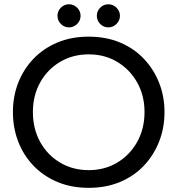

<svg xmlns="http://www.w3.org/2000/svg" viewBox="-20 -889 852 922"><path d="M406 13Q323 13 256 -15Q189 -43 141 -93Q93 -143 67.5 -209Q42 -275 42 -351Q42 -426 67.5 -491.5Q93 -557 141 -607Q189 -657 256 -685Q323 -713 406 -713Q489 -713 556 -685Q623 -657 670.5 -607Q718 -557 744 -491.5Q770 -426 770 -351Q770 -275 744 -209Q718 -143 670.5 -93Q623 -43 556 -15Q489 13 406 13ZM406 -72Q483 -72 543.5 -108.5Q604 -145 639 -208Q674 -271 674 -351Q674 -430 639 -492.5Q604 -555 543.5 -591.5Q483 -628 406 -628Q329 -628 268 -591.5Q207 -555 172.5 -492.5Q138 -430 138 -351Q138 -271 172.5 -208Q207 -145 268 -108.5Q329 -72 406 -72ZM500.5 -757.5Q477.2 -757.5 461.1 -774.1Q445 -790.6 445 -813Q445 -835.4 461.1 -852Q477.2 -868.5 500.5 -868.5Q522.9 -868.5 539.5 -852Q556 -835.4 556 -813Q556 -790.6 539.5 -774.1Q522.9 -757.5 500.5 -757.5ZM311.5 -757.5Q288.2 -757.5 272.1 -774.1Q256 -790.6 256 -813Q256 -835.4 272.1 -852Q288.2 -868.5 311.5 -868.5Q333.9 -868.5 350.5 -852Q367 -835.4 367 -813Q367 -790.6 350.5 -774.1Q333.9 -757.5 311.5 -757.5Z"/></svg>

Font: MuseoModerno
Style: Regular
Weight: 400
Designer: Pablo Cosgaya, Héctor Gatti, Marcela Romero, and the Authors of The MuseoModerno Project.
Foundry: Omnibus-Type Team
Version: Version 1.001